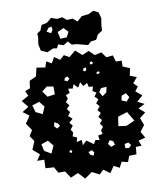

<svg xmlns="http://www.w3.org/2000/svg" viewBox="-100 -1012 943 1114"><g transform="rotate(-10 371.0 -455.5)"><path d="M355 -10 311 21 275 -18 230 1 203 -40H163L144 -75L94 -78L96 -128L54 -129L77 -163L38 -197L58 -245L36 -277L56 -310L27 -352L56 -395L20 -422L58 -447L26 -486L69 -510L56 -539L86 -551L92 -594L132 -612L144 -662L195 -654L206 -688L236 -671L255 -705L287 -683L313 -706L343 -689L382 -721L419 -688L459 -705L490 -675L530 -684L554 -651L593 -655L604 -617L638 -616L637 -582L678 -565L669 -522L708 -507L681 -475L704 -453L685 -427L721 -397L686 -366L725 -346L686 -326L720 -297L685 -269L701 -226L674 -190L695 -153L654 -142L666 -110L632 -109L628 -66L585 -65L572 -30L536 -39L519 -6L486 -23L460 15L423 -12L398 12ZM472 -634 464 -643 454 -639 453 -628 464 -625ZM426 -614 413 -611 406 -600 418 -591 427 -601ZM312 -580 297 -576 290 -561 307 -553 321 -565ZM493 -579 483 -576 482 -564 493 -565 502 -572ZM222 -537 184 -544 153 -520 178 -485 222 -491ZM395 -167 408 -189 432 -185 428 -212 455 -217 450 -239 465 -257 450 -278 466 -297 448 -318 466 -338 450 -358 466 -378 449 -398 466 -419 446 -438 462 -459 440 -472 448 -497 423 -500 418 -524 393 -510 379 -535 362 -506 339 -530 330 -506 304 -510 308 -484 284 -475 292 -453 277 -435 294 -414 276 -395 291 -374 276 -354 299 -334 276 -314 293 -294 277 -273 289 -254 281 -233 306 -222 299 -196 330 -204 331 -172 356 -195ZM525 -482 492 -480 478 -459 493 -432 518 -450ZM151 -432 125 -464 82 -450 94 -409 133 -390ZM629 -426 602 -416 597 -389 625 -377 645 -400ZM210 -322 190 -332 186 -308 202 -293 220 -307ZM617 -317 561 -299 553 -245 600 -239 650 -261ZM163 -200 136 -233 95 -219 104 -179 143 -156ZM508 -165 489 -174 476 -154 491 -134 515 -143ZM264 -151 256 -157 248 -152 250 -142 262 -141ZM593 -142 571 -137V-112L593 -110L607 -125ZM389 -120 377 -135 356 -127 365 -109 382 -102ZM398 -756 369 -758 349 -780 322 -763 291 -773 281 -752 258 -755 222 -739 186 -755 178 -793 184 -831 183 -856 204 -870 216 -901 249 -908 277 -932 311 -920 342 -924 366 -904 400 -906 425 -884 455 -911 495 -915 525 -930 555 -915 564 -879 558 -841 556 -808 528 -789 513 -761 482 -757 462 -739ZM271 -882 252 -877 238 -857 263 -844 274 -863ZM363 -835 338 -861 301 -844 310 -803 348 -805Z"/></g></svg>

Font: Rubik Gemstones
Style: Regular
Weight: 400
Designer: Hubert and Fischer, NaN
Foundry: Hubert and Fischer, NaN
Version: Version 2.200